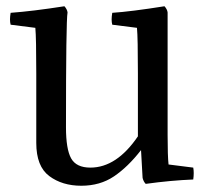

<svg xmlns="http://www.w3.org/2000/svg" viewBox="-20 -574 655 614"><path d="M516 -534V-142Q516 -75 519 -48L598 -38Q601 -22 598 0Q525 3 446 14Q439 7 436 -5L431 -94Q389 -40 344.5 -10Q300 20 240 20Q179 20 137.5 -11Q96 -42 96 -117V-339Q96 -453 93 -485L14 -495Q10 -510 14 -533Q83 -538 186 -554Q195 -544 196 -534Q191 -508 191 -167Q191 -97 207.5 -67.5Q224 -38 269 -38Q353 -38 421 -138V-340Q421 -453 418 -485L339 -495Q335 -510 339 -533Q399 -537 506 -554Q515 -544 516 -534Z"/></svg>

Font: Adamina
Style: Regular
Weight: 400
Designer: Cyreal (www.cyreal.org)
Foundry: Alexei Vanyashin
Version: Version 1.013